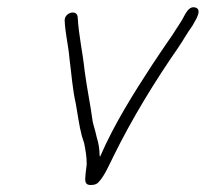

<svg xmlns="http://www.w3.org/2000/svg" viewBox="-20 -531 573 535"><path d="M160.2 -473C162.4 -433.5 170.3 -406.5 173.7 -367C179.1 -326.2 182.2 -280.3 191.1 -243C196.7 -212.1 200.5 -180.2 208.1 -152L214.5 -132C218.3 -112.9 221.8 -94.5 221.6 -72L219 -52C218.1 -34.2 212.2 -16.1 231.6 -15.5C242.2 -15.2 249.7 -17.7 254.3 -23C270.6 -40 282.9 -68.6 295.9 -95C348.7 -202.4 412.3 -305.5 475.7 -397C490.8 -418.9 500.8 -438.2 516 -459L527.8 -480C534.4 -493.7 537 -506.3 524.7 -510C509.7 -514.6 501.3 -500.2 495.1 -490C485.7 -470.4 472.4 -453.5 461.4 -435C441.9 -406.5 423.6 -380.4 403.8 -350C352.9 -272 297.5 -184.2 258.7 -94L257.6 -98C257.3 -115 254.7 -132.9 249.9 -147L244.8 -168C242.1 -176.7 240 -184.7 238.3 -192C232.1 -239.1 222.3 -284.3 215.9 -333C210.5 -385.5 199.3 -431.6 196.5 -483C195.3 -505.8 158.9 -496.7 160.2 -473Z"/></svg>

Font: HoneyBee
Style: LitIt
Weight: 300
Foundry: Cannot Into Space Fonts
Version: Version 0.89